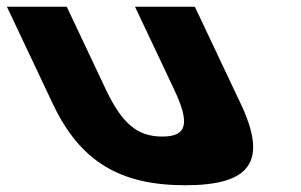

<svg xmlns="http://www.w3.org/2000/svg" viewBox="-213 -533 889 568"><path d="M-15.5 -513H-192.5L-56.8 -226C24.5 -54 143.1 15 335.1 15C527.1 15 580.5 -54 499.2 -226L363.5 -513H186.5L301.8 -269C349.6 -168 341 -129 267 -129C193 -129 147.6 -168 99.8 -269Z"/></svg>

Font: Hussar
Style: BdOpOblFive
Weight: 700
Foundry: Cannot Into Space Fonts
Version: Version 2.00